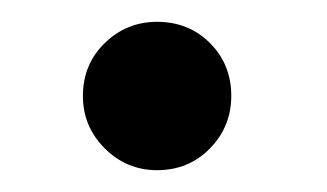

<svg xmlns="http://www.w3.org/2000/svg" viewBox="-20 -451 300 176"><path d="M124 -295Q96 -295 76 -315Q56 -335 56 -363Q56 -392 76 -411.5Q96 -431 124 -431Q153 -431 172.5 -411.5Q192 -392 192 -363Q192 -335 172.5 -315Q153 -295 124 -295Z"/></svg>

Font: Zen Old Mincho
Style: Regular
Weight: 400
Designer: Yoshimichi Ohira
Foundry: Positype
Version: Version 1.001